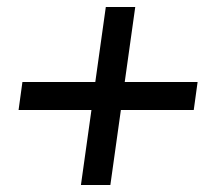

<svg xmlns="http://www.w3.org/2000/svg" viewBox="-20 -598 640 548"><path d="M241 -284H33L44 -364H252L282 -578H366L336 -364H544L533 -284H325L295 -70H211Z"/></svg>

Font: Krub
Style: Bold Italic
Weight: 700
Italic angle: -8°
Designer: Ekaluck Peanpanawate
Foundry: Cadson Demak Co.,Ltd.
Version: Version 1.000; ttfautohint (v1.6)